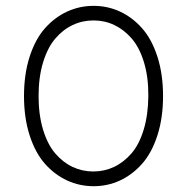

<svg xmlns="http://www.w3.org/2000/svg" viewBox="-20 -623 640 656"><path d="M389.9 -6.3Q347.7 13.2 299.8 13.2Q252 13.2 209.5 -6.3Q167 -25.9 133.8 -63.2Q100.6 -100.6 81.3 -160.4Q62 -220.2 62 -294.9Q62 -369.6 81.3 -429.4Q100.6 -489.3 133.8 -526.6Q167 -564 209.5 -583.5Q252 -603 299.8 -603Q347.7 -603 389.9 -583.5Q432.1 -564 465.3 -526.6Q498.5 -489.3 517.8 -429.4Q537.1 -369.6 537.1 -294.9Q537.1 -220.2 517.8 -160.4Q498.5 -100.6 465.3 -63.2Q432.1 -25.9 389.9 -6.3ZM299.8 -553.2Q261.7 -553.2 228.5 -537.6Q195.3 -522 168.9 -491.2Q142.6 -460.4 127.2 -409.9Q111.8 -359.4 111.8 -294.9Q111.8 -230.5 127.2 -179.9Q142.6 -129.4 168.7 -98.9Q194.8 -68.4 228 -52.7Q261.2 -37.1 298.8 -37.1Q336.4 -37.1 369.6 -52.7Q402.8 -68.4 429.2 -98.9Q455.6 -129.4 470.9 -179.9Q486.3 -230.5 486.8 -294.9Q487.3 -359.4 471.9 -410.2Q456.5 -460.9 429.9 -491.5Q403.3 -522 370.4 -537.6Q337.4 -553.2 299.8 -553.2Z"/></svg>

Font: Compagnon Roman
Style: Regular
Weight: 400
Designer: Juliette Duhe, Lea Pradine
Foundry: Velvetyne Type Foundry
Version: Version 1.000;PS 001.000;hotconv 1.0.88;makeotf.lib2.5.64775